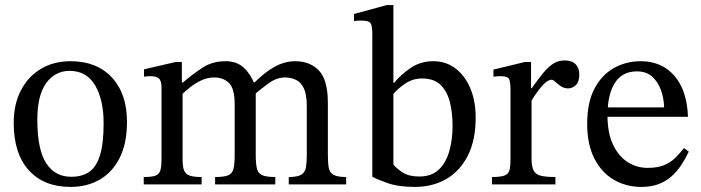

<svg xmlns="http://www.w3.org/2000/svg" viewBox="-20 -726 2762 756"><path d="M258 10Q153 10 93.5 -55.5Q34 -121 34 -242Q34 -315 62 -369.5Q90 -424 140.5 -454.5Q191 -485 258 -485Q361 -485 420.5 -421Q480 -357 480 -246Q480 -162 451.5 -105Q423 -48 373 -19Q323 10 258 10ZM262 -30Q303 -30 331 -49Q359 -68 373.5 -114Q388 -160 388 -241Q388 -333 354.5 -390Q321 -447 254 -447Q197 -447 162 -399Q127 -351 127 -255Q127 -136 162.5 -82.5Q198 -29 262 -30Z M1064 0H827V-29Q863 -29 879 -36Q895 -43 899.5 -62Q904 -81 904 -116V-314Q904 -378 881.5 -399.5Q859 -421 824 -421Q796 -421 771.5 -409Q747 -397 727 -381Q707 -365 693 -351L685 -401H700Q741 -436 779 -460.5Q817 -485 868 -485Q913 -485 940.5 -459Q968 -433 982 -394Q984 -391 985 -387.5Q986 -384 987 -380V-116Q987 -82 991.5 -63Q996 -44 1012 -36.5Q1028 -29 1064 -29ZM774 0H546V-29Q578 -29 592.5 -34.5Q607 -40 611.5 -55.5Q616 -71 616 -101V-381Q616 -408 605.5 -417Q595 -426 574 -426Q563 -426 555 -425Q547 -424 547 -424V-453L672 -482H696V-390L699 -368V-97Q699 -69 705 -54.5Q711 -40 727 -34.5Q743 -29 774 -29ZM1343 0H1117V-29Q1151 -29 1166 -38Q1181 -47 1184.5 -66.5Q1188 -86 1188 -116V-308Q1188 -354 1176.5 -378Q1165 -402 1145.5 -411.5Q1126 -421 1102 -421Q1069 -421 1037 -397.5Q1005 -374 979 -352L968 -402H983Q1024 -443 1063 -464Q1102 -485 1142 -485Q1201 -485 1236 -448Q1271 -411 1271 -320V-116Q1271 -85 1274.5 -65.5Q1278 -46 1293.5 -37.5Q1309 -29 1343 -29Z M1503 -706H1529V-400H1532Q1558 -432 1597 -458.5Q1636 -485 1686 -485Q1736 -485 1773.5 -456.5Q1811 -428 1832 -378Q1853 -328 1853 -263Q1853 -174 1822 -113Q1791 -52 1737 -21Q1683 10 1613 10Q1549 10 1506.5 -5Q1464 -20 1446 -30V-592Q1446 -626 1438.5 -635.5Q1431 -645 1402 -645Q1390 -645 1382 -644Q1374 -643 1374 -643V-671ZM1529 -356V-78Q1543 -61 1567 -46Q1591 -31 1631 -31Q1679 -31 1707.5 -58Q1736 -85 1749 -130.5Q1762 -176 1762 -231Q1762 -279 1752 -321.5Q1742 -364 1716 -390.5Q1690 -417 1642 -417Q1604 -417 1573.5 -395.5Q1543 -374 1529 -356Z M2167 0H1917V-29Q1950 -29 1965.5 -34.5Q1981 -40 1985.5 -54.5Q1990 -69 1990 -97V-372Q1990 -399 1985.5 -412.5Q1981 -426 1954 -426Q1939 -426 1931 -425Q1923 -424 1923 -424V-452L2047 -482H2071V-379H2074Q2100 -416 2120 -440Q2140 -464 2159.5 -476Q2179 -488 2203 -488Q2232 -488 2246.5 -473Q2261 -458 2261 -432Q2261 -404 2247.5 -391Q2234 -378 2217 -378Q2201 -378 2188.5 -386.5Q2176 -395 2167 -403.5Q2158 -412 2152 -412Q2135 -412 2113 -386Q2091 -360 2073 -330V-102Q2073 -71 2081 -55Q2089 -39 2109.5 -34Q2130 -29 2167 -29Z M2505 10Q2445 10 2396.5 -18.5Q2348 -47 2320 -102.5Q2292 -158 2292 -238Q2292 -322 2320.5 -376.5Q2349 -431 2397 -458Q2445 -485 2503 -485Q2585 -485 2635 -428Q2685 -371 2689 -266H2364L2363 -303H2595Q2594 -340 2582 -372.5Q2570 -405 2547 -425Q2524 -445 2488 -445Q2430 -445 2401 -399.5Q2372 -354 2372 -271Q2372 -202 2394 -156Q2416 -110 2452 -87.5Q2488 -65 2529 -65Q2570 -65 2595.5 -76Q2621 -87 2639 -104.5Q2657 -122 2673 -143L2692 -129Q2679 -101 2662 -75.5Q2645 -50 2623.5 -31Q2602 -12 2573 -1Q2544 10 2505 10Z"/></svg>

Font: STIX Two Text
Style: Regular
Weight: 400
Designer: Ross Mills, John Hudson & Paul Hanslow, Tiro Typeworks Ltd; with prior portions MicroPress Inc., and Coen Hoffman.
Foundry: Tiro Typeworks Ltd
Version: Version 2.13 b171